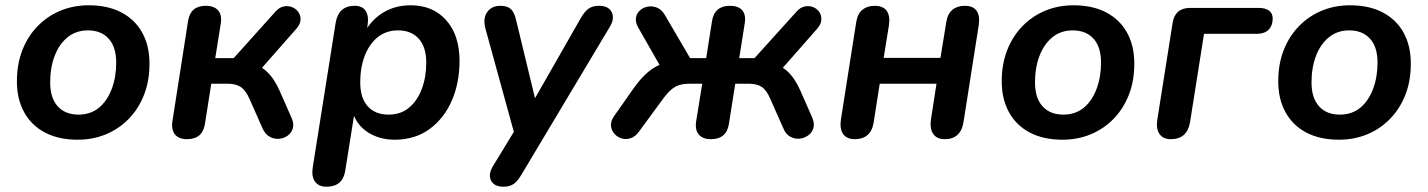

<svg xmlns="http://www.w3.org/2000/svg" viewBox="-20 -519 5406 727"><path d="M274 10Q202 10 150.5 -17Q99 -44 71.5 -94Q44 -144 44 -211Q44 -277 65 -330Q86 -383 123.5 -421Q161 -459 210 -479Q259 -499 316 -499Q388 -499 439.5 -472Q491 -445 518.5 -395.5Q546 -346 546 -278Q546 -212 525 -159Q504 -106 466.5 -68Q429 -30 380 -10Q331 10 274 10ZM277 -85Q323 -85 354.5 -111Q386 -137 403 -182Q420 -227 420 -282Q420 -341 391.5 -372.5Q363 -404 313 -404Q268 -404 236 -378Q204 -352 187 -307.5Q170 -263 170 -207Q170 -148 198.5 -116.5Q227 -85 277 -85Z M688 8Q657 8 642.5 -10Q628 -28 633 -61L692 -439Q701 -497 759 -497Q791 -497 806 -479.5Q821 -462 816 -430L795 -299H865L1023 -475Q1037 -491 1054 -494.5Q1071 -498 1086 -492Q1101 -486 1110 -473Q1119 -460 1118 -443.5Q1117 -427 1102 -410L956 -244L923 -279Q960 -275 988.5 -249.5Q1017 -224 1038 -177L1083 -75Q1094 -52 1089 -34Q1084 -16 1069.5 -5.5Q1055 5 1036.5 6.5Q1018 8 1001.5 -1Q985 -10 975 -31L925 -144Q910 -178 891 -190Q872 -202 843 -202H780L756 -50Q747 8 688 8Z M1216 188Q1187 188 1173 169Q1159 150 1164 116L1251 -433Q1262 -497 1323 -497Q1352 -497 1364.5 -478Q1377 -459 1372 -424L1363 -368L1361 -398Q1389 -447 1433.5 -473Q1478 -499 1535 -499Q1619 -499 1669.5 -442.5Q1720 -386 1720 -288Q1720 -205 1690.5 -137.5Q1661 -70 1606 -30Q1551 10 1474 10Q1418 10 1374.5 -17Q1331 -44 1314 -97H1323L1287 129Q1277 188 1216 188ZM1451 -85Q1497 -85 1528.5 -111Q1560 -137 1577 -182Q1594 -227 1594 -282Q1594 -341 1565.5 -372.5Q1537 -404 1487 -404Q1442 -404 1410 -378Q1378 -352 1361 -307.5Q1344 -263 1344 -207Q1344 -148 1372.5 -116.5Q1401 -85 1451 -85Z M1886 188Q1862 188 1849 177Q1836 166 1835 148.5Q1834 131 1846 111L1941 -45L1933 7L1818 -411Q1808 -449 1824.5 -473Q1841 -497 1875 -497Q1901 -497 1914.5 -484.5Q1928 -472 1935 -440L2015 -109H1984L2180 -452Q2194 -476 2209 -486.5Q2224 -497 2248 -497Q2284 -497 2296 -473.5Q2308 -450 2290 -419L1954 143Q1940 167 1925 177.5Q1910 188 1886 188Z M2672 8Q2641 8 2626 -9.5Q2611 -27 2616 -60L2639 -202H2591Q2569 -202 2552.5 -197Q2536 -192 2521.5 -179.5Q2507 -167 2490 -144L2399 -20Q2385 -1 2367.5 4.5Q2350 10 2333.5 5Q2317 0 2306 -13Q2295 -26 2293.5 -43Q2292 -60 2305 -79L2378 -183Q2400 -214 2421.5 -235Q2443 -256 2466 -268Q2489 -280 2514 -283L2494 -244L2397 -414Q2385 -435 2388 -452Q2391 -469 2403.5 -480Q2416 -491 2433.5 -494Q2451 -497 2468 -490Q2485 -483 2497 -463L2593 -299H2654L2676 -439Q2685 -497 2744 -497Q2776 -497 2790.5 -480Q2805 -463 2800 -431L2779 -299H2837L2996 -475Q3010 -491 3027 -494.5Q3044 -498 3059 -492Q3074 -486 3082.5 -473Q3091 -460 3090 -443.5Q3089 -427 3074 -410L2928 -244L2892 -279Q2933 -275 2961 -249.5Q2989 -224 3010 -177L3055 -75Q3065 -52 3060 -34.5Q3055 -17 3040.5 -6.5Q3026 4 3008 6Q2990 8 2973 -1Q2956 -10 2947 -31L2897 -144Q2882 -179 2863.5 -190.5Q2845 -202 2815 -202H2764L2740 -50Q2731 8 2672 8Z M3217 8Q3186 8 3172.5 -11.5Q3159 -31 3164 -66L3222 -435Q3227 -467 3245.5 -482Q3264 -497 3292 -497Q3324 -497 3337.5 -478Q3351 -459 3346 -424L3326 -300H3541L3563 -435Q3568 -467 3586.5 -482Q3605 -497 3633 -497Q3665 -497 3678 -478Q3691 -459 3686 -424L3628 -55Q3623 -24 3605 -8Q3587 8 3558 8Q3527 8 3513.5 -12Q3500 -32 3505 -67L3526 -202H3311L3288 -55Q3283 -23 3264.5 -7.5Q3246 8 3217 8Z M4003 10Q3931 10 3879.5 -17Q3828 -44 3800.5 -94Q3773 -144 3773 -211Q3773 -277 3794 -330Q3815 -383 3852.5 -421Q3890 -459 3939 -479Q3988 -499 4045 -499Q4117 -499 4168.5 -472Q4220 -445 4247.5 -395.5Q4275 -346 4275 -278Q4275 -212 4254 -159Q4233 -106 4195.5 -68Q4158 -30 4109 -10Q4060 10 4003 10ZM4006 -85Q4052 -85 4083.5 -111Q4115 -137 4132 -182Q4149 -227 4149 -282Q4149 -341 4120.5 -372.5Q4092 -404 4042 -404Q3997 -404 3965 -378Q3933 -352 3916 -307.5Q3899 -263 3899 -207Q3899 -148 3927.5 -116.5Q3956 -85 4006 -85Z M4413 8Q4384 8 4370.5 -11.5Q4357 -31 4362 -65L4420 -432Q4429 -489 4486 -489H4746Q4772 -489 4785.5 -478.5Q4799 -468 4799 -449Q4799 -422 4783.5 -406.5Q4768 -391 4740 -391H4539L4486 -56Q4475 8 4413 8Z M5050 10Q4978 10 4926.5 -17Q4875 -44 4847.5 -94Q4820 -144 4820 -211Q4820 -277 4841 -330Q4862 -383 4899.5 -421Q4937 -459 4986 -479Q5035 -499 5092 -499Q5164 -499 5215.5 -472Q5267 -445 5294.5 -395.5Q5322 -346 5322 -278Q5322 -212 5301 -159Q5280 -106 5242.5 -68Q5205 -30 5156 -10Q5107 10 5050 10ZM5053 -85Q5099 -85 5130.5 -111Q5162 -137 5179 -182Q5196 -227 5196 -282Q5196 -341 5167.5 -372.5Q5139 -404 5089 -404Q5044 -404 5012 -378Q4980 -352 4963 -307.5Q4946 -263 4946 -207Q4946 -148 4974.5 -116.5Q5003 -85 5053 -85Z"/></svg>

Font: Nunito Variable Extra Light
Style: Italic
Weight: 200
Italic angle: -9°
Designer: Vernon Adams
Foundry: Vernon Adams
Version: Version 3.602